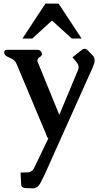

<svg xmlns="http://www.w3.org/2000/svg" viewBox="-20 -734 546 1040"><path d="M69.8 -387.7Q63 -403.3 49.8 -412.1Q38.6 -419.4 23.4 -425.5Q8.3 -431.6 4.4 -442.4Q2.4 -446.8 2.4 -450.2Q2.4 -464.4 21 -464.4H181.2Q199.2 -464.4 205.6 -449.2Q207.5 -445.8 207.5 -441.9Q207.5 -430.7 193.4 -423.8Q186.5 -420.4 183.6 -412.1Q182.6 -409.2 182.6 -405.3Q182.6 -400.9 185.1 -396L301.3 -111.8L401.9 -353Q405.8 -361.8 405.8 -370.1Q405.8 -384.3 394 -397.9L372.6 -423.8L423.3 -463.4Q429.2 -469.7 437.5 -469.7Q446.8 -469.7 454.6 -461.9L481.9 -434.1Q492.7 -422.9 492.7 -406.7Q492.7 -398.4 489.3 -387.7Q481.4 -364.3 465.8 -332.5L224.6 205.6Q209.5 237.8 197.8 259.8Q182.6 286.1 156.7 286.1H154.8L114.7 284.7Q94.7 281.2 94.7 265.6L91.3 200.7L128.4 199.7Q153.3 198.7 164.1 177.2L240.2 19Q241.7 19 241.7 18.1Q241.7 16.1 238.3 12.2Q235.4 9.3 232.9 2.2Q230.5 -4.9 229.5 -7.3ZM101.6 -525.4 226.1 -714.4H297.4L421.9 -525.4H368.7L261.7 -622.6L154.8 -525.4Z"/></svg>

Font: Caudex
Style: Bold
Weight: 700
Version: Version 1.01